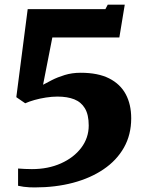

<svg xmlns="http://www.w3.org/2000/svg" viewBox="-20 -782 624 818"><path d="M57 -64Q71.5 -63 86.8 -62.2Q102 -61.5 116 -61.5Q185 -61.5 239.8 -86Q294.5 -110.5 326.2 -152.5Q358 -194.5 358 -247.5Q358 -293 342 -320Q326 -347 296.5 -358.8Q267 -370.5 224.5 -370.5Q201.5 -370.5 175.8 -366.5Q150 -362.5 127 -356Q104 -349.5 87.5 -342L49.5 -368L98 -743H429L439 -762H511.5L488.5 -622.5H203L163.5 -421Q177.5 -428.5 201.2 -440.8Q225 -453 256 -462.5Q287 -472 324 -472Q397.5 -472 445 -448Q492.5 -424 515.8 -380.5Q539 -337 539 -278Q539 -208 508 -153.2Q477 -98.5 421.2 -60.8Q365.5 -23 290.8 -3.2Q216 16.5 128.5 16.5Q117.5 16.5 105.5 16Q93.5 15.5 81 13.8Q68.5 12 57 9.5Z"/></svg>

Font: Merriweather 20pt Black
Style: Regular
Weight: 900
Version: Version 2.100